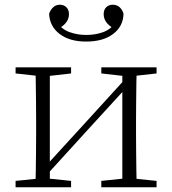

<svg xmlns="http://www.w3.org/2000/svg" viewBox="-20 -793 730 813"><path d="M345 -617Q274 -617 232 -649.5Q190 -682 188 -735Q194 -752 205.5 -762.5Q217 -773 233 -773Q250 -773 261 -762.5Q272 -752 272 -733Q272 -714 260.5 -698.5Q249 -683 228 -672L219 -701Q241 -669 274.5 -657Q308 -645 345 -645Q384 -645 417 -657Q450 -669 472 -701L463 -672Q442 -683 430.5 -698.5Q419 -714 419 -733Q419 -752 430 -762.5Q441 -773 457 -773Q475 -773 486.5 -762.5Q498 -752 503 -735Q502 -682 459.5 -649.5Q417 -617 345 -617ZM46 0V-27L154 -38H175L281 -27V0ZM409 0V-27L514 -38H535L643 -27V0ZM130 0Q131 -24 131.5 -64.5Q132 -105 132.5 -148.5Q133 -192 133 -226V-283Q133 -316 132.5 -359.5Q132 -403 131.5 -443.5Q131 -484 130 -508H191V0ZM171 -45 141 -61H147L331 -262L516 -465L544 -447H538L354 -246ZM498 0V-508H559Q558 -484 557.5 -443.5Q557 -403 556.5 -359.5Q556 -316 556 -283V-226Q556 -192 556.5 -148.5Q557 -105 557.5 -64.5Q558 -24 559 0ZM46 -482V-508H281V-482L176 -470H155ZM409 -482V-508H643V-482L536 -470H515Z"/></svg>

Font: Noto Serif SC
Style: Regular
Weight: 200
Designer: Ryoko NISHIZUKA 西塚涼子 (kana & ideographs); Frank Grießhammer (Latin, Greek & Cyrillic); Wenlong ZHANG 张文龙 (bopomofo); San
Foundry: Adobe
Version: Version 2.001;hotconv 1.1.0;makeotfexe 2.6.0